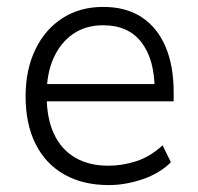

<svg xmlns="http://www.w3.org/2000/svg" viewBox="-20 -527 572 555"><path d="M294 8Q220 8 166 -22.5Q112 -53 83 -110.5Q54 -168 54 -249Q54 -325 82 -383.5Q110 -442 160.5 -474.5Q211 -507 278 -507Q345 -507 390 -477Q435 -447 458.5 -392Q482 -337 482 -260V-234H99V-284H445L427 -267Q427 -355 389 -404.5Q351 -454 278 -454Q228 -454 191.5 -429Q155 -404 135 -359.5Q115 -315 115 -256V-249Q115 -185 136 -140Q157 -95 197 -71.5Q237 -48 293 -48Q334 -48 374 -61Q414 -74 450 -107L474 -58Q442 -26 392.5 -9Q343 8 294 8Z"/></svg>

Font: Nunitoga
Style: Light
Weight: 300
Designer: Vernon Adams
Foundry: Vernon Adams
Version: Version 1.0